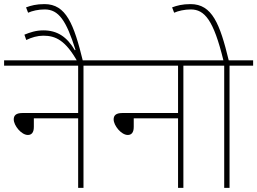

<svg xmlns="http://www.w3.org/2000/svg" viewBox="-20 -916 1254 936"><path d="M0 -622V-596H361V-365H89C58 -365 47 -353 47 -334C47 -304 84 -258 116 -258C133 -258 145 -269 145 -297V-339H361V0H387V-596H502V-622Z M358 -615H385C340 -800 302 -896 197 -896C157 -896 131 -889 107 -880L117 -854C137 -863 166 -870 198 -870C266 -870 303 -816 348 -673L345 -671C306 -737 259 -768 191 -768C155 -768 126 -758 99 -747L108 -721C135 -734 163 -742 191 -742C251 -742 299 -720 358 -615Z M487 -622V-596H848V-365H576C545 -365 534 -353 534 -334C534 -304 571 -258 603 -258C620 -258 632 -269 632 -297V-339H848V0H874V-596H989V-622Z M1099 -596H1214V-622H1095C1052 -800 1014 -896 909 -896C869 -896 843 -889 819 -880L829 -854C849 -863 880 -870 910 -870C977 -870 1021 -819 1069 -622H974V-596H1073V0H1099Z"/></svg>

Font: Noto Sans Devanagari UI Thin
Style: Regular
Weight: 100
Designer: Jelle Bosma - Monotype Design Team
Foundry: Monotype Imaging Inc.
Version: Version 2.004